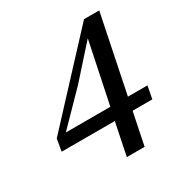

<svg xmlns="http://www.w3.org/2000/svg" viewBox="-155 -764 856 897"><g transform="rotate(-30 273.0 -315.0)"><path d="M273 14 314 -186 319 -205 393 -560H362L414 -582L245 -393L70 -214L86 -263L85 -228H524L511 -160H22L33 -225L422 -644H504L369 14Z"/></g></svg>

Font: Source Serif 4 Medium
Style: Italic
Weight: 500
Italic angle: -12°
Designer: Frank Grießhammer
Foundry: Adobe Systems Incorporated
Version: Version 4.004;hotconv 1.0.116;makeotfexe 2.5.65601